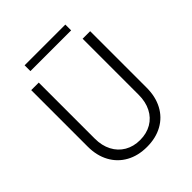

<svg xmlns="http://www.w3.org/2000/svg" viewBox="-233 -994 1144 1144"><g transform="rotate(-45 339.0 -422.0)"><path d="M90.8 -243.7V-719.7H154.3V-247.1Q154.3 -188.5 177.5 -143.8Q200.7 -99.1 242.7 -74.7Q284.7 -50.3 339.4 -50.3Q395 -50.3 436.8 -74.7Q478.5 -99.1 501.2 -143.6Q523.9 -188 523.9 -247.1V-719.7H587.4V-243.7Q587.4 -168 557.1 -111.1Q526.9 -54.2 470.7 -23.2Q414.6 7.8 339.4 7.8Q265.1 7.8 209 -23.2Q152.8 -54.2 121.8 -111.1Q90.8 -168 90.8 -243.7ZM167.5 -852.1H510.7V-803.2H167.5Z"/></g></svg>

Font: Reddit Sans Light
Style: Regular
Weight: 300
Designer: Stephen Hutchings
Foundry: Reddit
Version: Version 1.013